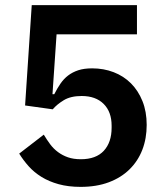

<svg xmlns="http://www.w3.org/2000/svg" viewBox="-20 -718 640 750"><path d="M515 -584H201L185 -350H192Q203 -372 216 -391Q229 -410 246 -423Q263 -436 285.5 -443.5Q308 -451 340 -451Q385 -451 424 -436Q463 -421 491.5 -392.5Q520 -364 536.5 -323Q553 -282 553 -230Q553 -177 536 -133Q519 -89 486 -56.5Q453 -24 405 -6Q357 12 295 12Q247 12 209 1.5Q171 -9 142 -27Q113 -45 92 -68.5Q71 -92 55 -118L151 -192Q163 -172 176 -154.5Q189 -137 206.5 -124Q224 -111 245.5 -103.5Q267 -96 296 -96Q355 -96 385.5 -129Q416 -162 416 -219V-227Q416 -281 385 -312Q354 -343 299 -343Q256 -343 229 -326.5Q202 -310 186 -291L78 -306L104 -698H515Z"/></svg>

Font: IBM Plex Sans Thai SmBld
Style: Regular
Weight: 600
Designer: Mike Abbink, Paul van der Laan, Pieter van Rosmalen, Ben Mitchell, Mark Frömberg
Foundry: Bold Monday
Version: Version 1.2